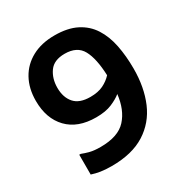

<svg xmlns="http://www.w3.org/2000/svg" viewBox="-172 -863 960 1007"><g transform="rotate(-30 308.0 -360.0)"><path d="M217 12Q178 12 150 7.5Q122 3 98 -5V-125H107Q127 -117 152 -110.5Q177 -104 216 -104Q323 -104 371.5 -157.5Q420 -211 430 -301Q407 -282 369 -266Q331 -250 274 -250Q163 -250 102.5 -313Q42 -376 42 -483Q42 -558 73 -614Q104 -670 161.5 -701Q219 -732 298 -732Q377 -732 430 -705Q483 -678 514 -629.5Q545 -581 558 -515.5Q571 -450 571 -374Q571 -261 534 -174Q497 -87 418.5 -37.5Q340 12 217 12ZM174 -486Q174 -428 204.5 -393Q235 -358 301 -358Q348 -358 379.5 -373.5Q411 -389 433 -413Q429 -516 400 -569Q371 -622 296 -622Q231 -622 202.5 -582Q174 -542 174 -486Z"/></g></svg>

Font: Kufam SemiBold
Style: Regular
Weight: 600
Designer: Wael Morcos, Artur Schmal
Foundry: Original Type
Version: Version 1.300; ttfautohint (v1.8.3)